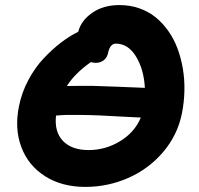

<svg xmlns="http://www.w3.org/2000/svg" viewBox="-20 -690 790 761"><path d="M317.9 50.8Q225.1 50.8 158.4 8.3Q91.8 -34.2 64.5 -107.2Q37.1 -180.2 55.2 -269Q65.9 -323.2 92.5 -373Q119.1 -422.9 153.6 -459.2Q188 -495.6 222.4 -521.7Q256.8 -547.9 290 -564Q301.3 -608.4 345.5 -639.2Q389.6 -669.9 453.1 -669.9Q495.1 -669.9 531.7 -657.2Q568.4 -644.5 596.7 -621.6Q625 -598.6 647.2 -567.1Q669.4 -535.6 683.6 -497.6Q697.8 -459.5 704.8 -417.5Q711.9 -375.5 710.9 -330.6Q710 -285.6 701.2 -241.2Q684.1 -155.3 627.2 -88.1Q570.3 -21 489.3 14.9Q408.2 50.8 317.9 50.8ZM359.9 -440.9Q350.1 -440.9 339.8 -443.8Q275.9 -398.4 245.1 -349.1Q318.8 -350.1 348.9 -349.6Q378.9 -349.1 454.1 -345.9Q529.3 -342.8 554.2 -341.8Q550.3 -415 519 -466.1Q487.8 -517.1 439 -517.1Q417.5 -517.1 409.2 -483.9Q405.8 -463.4 392.3 -452.1Q378.9 -440.9 359.9 -440.9ZM331.1 -95.2Q398.4 -95.2 456.3 -130.6Q514.2 -166 538.1 -224.1Q512.2 -225.1 459.7 -228Q407.2 -231 376.5 -232.4Q345.7 -233.9 290 -234.6Q234.4 -235.4 202.1 -231.9Q194.8 -167.5 229.7 -131.3Q264.6 -95.2 331.1 -95.2Z"/></svg>

Font: Shantell Sans Bouncy
Style: Bold Italic
Weight: 700
Italic angle: -11.31°
Designer: Stephen Nixon, Anya Danilova, Shantell Martin
Foundry: Arrow Type
Version: Version 1.006;[9816181b4]